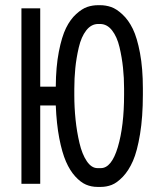

<svg xmlns="http://www.w3.org/2000/svg" viewBox="-20 -716 640 748"><path d="M536.6 -371.6V-347.2Q536.6 -260.3 525.6 -193.6Q514.6 -127 498 -89.1Q481.4 -51.3 458.5 -27.3Q435.5 -3.4 415 4.4Q394.5 12.2 372.6 12.2H359.9Q335.9 12.2 314.9 3.2Q293.9 -5.9 273.2 -28.6Q252.4 -51.3 237.1 -86.4Q221.7 -121.6 210.9 -177.5Q200.2 -233.4 197.3 -305.2H136.7V0H63.5V-683.6H136.7V-378.4H197.3Q197.8 -455.6 209.2 -514.4Q220.7 -573.2 237.3 -606.9Q253.9 -640.6 276.9 -661.4Q299.8 -682.1 320.1 -689Q340.3 -695.8 362.8 -695.8H369.6Q392.1 -695.8 412.8 -688.7Q433.6 -681.6 457 -659.9Q480.5 -638.2 497.3 -603.8Q514.2 -569.3 525.4 -509.5Q536.6 -449.7 536.6 -371.6ZM269.5 -344.7Q269.5 -297.4 274.4 -250Q279.3 -202.6 289.6 -158.9Q299.8 -115.2 318.1 -88.1Q336.4 -61 359.9 -61H372.6Q414.6 -61 439 -142.8Q463.4 -224.6 463.4 -347.2V-371.6Q463.4 -412.6 459.2 -452.1Q455.1 -491.7 445.6 -532.2Q436 -572.8 416.5 -597.7Q397 -622.6 369.6 -622.6H362.8Q335.4 -622.6 315.9 -597.4Q296.4 -572.3 286.9 -531Q277.3 -489.7 273.4 -450.4Q269.5 -411.1 269.5 -369.6Z"/></svg>

Font: Anka/Coder
Style: Regular
Weight: 400
Monospace: yes
Version: Version 001.100